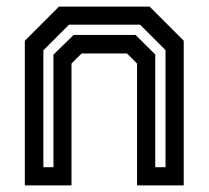

<svg xmlns="http://www.w3.org/2000/svg" viewBox="-20 -560 630 580"><path d="M55 0V-437L158 -540H432L535 -437V0H394V-368L363.5 -398.5H226.5L196 -368V0ZM111 -55H141.5V-395L202.5 -454.5H389.5L449 -395.5V-55H480V-408.5L403 -485.5H188.5L111 -408Z"/></svg>

Font: Tourney Thin SemiBold
Style: Regular
Weight: 600
Version: Version 1.015